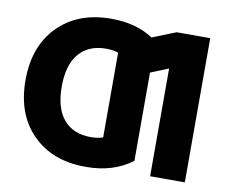

<svg xmlns="http://www.w3.org/2000/svg" viewBox="-81 -846 1162 963"><g transform="rotate(10 500.0 -365.0)"><path d="M411.1 -139.6Q449.2 -139.6 473.6 -149.4V-580.1Q448.2 -589.8 411.1 -589.8Q323.2 -589.8 273.9 -532.7Q224.6 -475.6 224.6 -364.7Q224.6 -253.9 273.4 -196.8Q322.3 -139.6 411.1 -139.6ZM745.1 -732.4H916V2H739.3V-546.9L648.4 -509.8V-60.5Q551.8 12.7 411.1 11.7Q242.2 11.7 141.1 -89.8Q40 -191.4 40 -364.7Q40 -538.1 141.1 -640.1Q242.2 -742.2 411.1 -742.2Q539.1 -742.2 625 -684.6Z"/></g></svg>

Font: GenEi Gothic M Heavy
Style: Regular
Weight: 800
Designer: o_tamon (Modified); [Source Han Sans]
Ryoko NISHIZUKA  (kana & ideographs); Paul D. Hunt (Latin, Greek & Cyrillic); Wenl
Version: Version 1.1a;Original Version 1.004